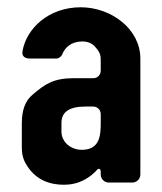

<svg xmlns="http://www.w3.org/2000/svg" viewBox="-20 -502 446 528"><path d="M257 -31V-22C257 -10 267 0 279 0H344C356 0 366 -10 366 -22V-341C366 -422 286 -482 202 -482C114 -482 53 -424 42 -362C39 -348 48 -341 62 -341H136C141 -341 149 -347 151 -352C158 -371 176 -388 206 -388C221 -388 233 -383 241 -374C258 -355 257 -348 257 -328V-308C257 -296 248 -287 237 -287H184C128 -287 105 -272 70 -242C49 -225 40 -198 40 -163V-109C40 -90 39 -71 52 -50C74 -13 108 6 156 6C199 6 228 -14 248 -36C251 -40 257 -37 257 -31ZM215 -209H236C248 -209 257 -200 257 -188V-163C257 -129 254 -90 205 -90C174 -90 149 -112 149 -140V-164C149 -195 172 -209 215 -209Z"/></svg>

Font: DIN Rundschrift
Style: Mittel
Weight: 400
Version: Version 1.027